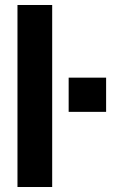

<svg xmlns="http://www.w3.org/2000/svg" viewBox="-20 -749 458 769"><path d="M50 0V-729H189V0ZM255 -301V-438H405V-301Z"/></svg>

Font: Hubot Sans SemiBold
Style: Regular
Weight: 600
Designer: Deni Anggara
Foundry: GitHub, Inc., Subsidiary of Microsoft Corporation
Version: Version 2.000